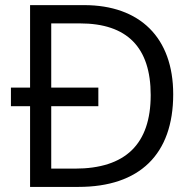

<svg xmlns="http://www.w3.org/2000/svg" viewBox="-20 -734 762 754"><path d="M660.2 -363.8C660.2 -586.4 529.3 -713.9 310.1 -713.9H98.1V-390.1H22.9V-316.9H98.1V0H288.1C528.3 0 660.2 -127.9 660.2 -363.8ZM571.8 -360.8C571.8 -168 472.7 -71.8 273.9 -71.8H181.2V-316.9H366.2V-390.1H181.2V-642.1H293.9C479 -642.1 571.8 -548.3 571.8 -360.8Z"/></svg>

Font: Open Sans
Style: Regular
Weight: 400
Foundry: Ascender Corporation
Version: Version 1.100;PS 001.100;hotconv 1.0.88;makeotf.lib2.5.64775